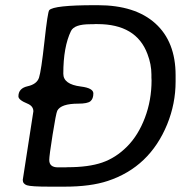

<svg xmlns="http://www.w3.org/2000/svg" viewBox="-20 -718 714 733"><path d="M201.2 -79.1H229.5L238.3 -79.6Q317.9 -79.6 369.9 -97.4Q421.9 -115.2 464.8 -158.2Q507.8 -201.2 533.2 -268.3Q558.6 -335.4 558.6 -411.6L558.1 -421.4V-431.2Q558.1 -432.1 558.1 -433.6Q558.1 -472.2 543 -511.7Q500.5 -626 352.1 -626H342.8L333.5 -625.5H324.2Q263.7 -625.5 251 -599.6Q221.7 -539.1 221.7 -436.5Q221.7 -396 288.6 -387.7Q336.4 -381.8 336.4 -361.3Q336.4 -340.8 325.2 -331.5Q314 -322.3 278.8 -322.3Q212.9 -322.3 198.7 -295.4Q193.8 -285.6 180.9 -204.3Q168 -123 168 -107.4Q168 -79.1 201.2 -79.1ZM50.3 -350.1Q50.3 -380.9 85.4 -388.7Q120.6 -396.5 128.9 -421.4Q137.2 -446.3 149.7 -559.6Q162.1 -672.9 168 -679.2Q185.5 -698.2 341.8 -698.2H353.5Q496.1 -698.2 573.2 -628.4Q650.4 -558.6 650.4 -430.7V-406.7Q650.4 -322.3 618.2 -243.2Q551.3 -80.1 391.6 -27.3Q325.7 -5.4 227.5 -5.4H168.5Q98.6 -5.4 82.8 -10.7Q66.9 -16.1 66.9 -31.2L107.4 -293Q107.4 -313 85 -322.3Q50.3 -336.4 50.3 -350.1Z"/></svg>

Font: Averia Sans Libre
Style: Italic
Weight: 400
Italic angle: -7.90001°
Version: Version 1.002